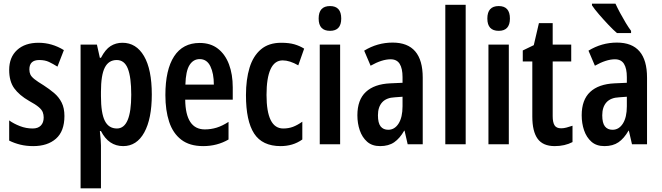

<svg xmlns="http://www.w3.org/2000/svg" viewBox="-20 -786 3606 1046"><path d="M331 -154Q331 -71 285 -30.5Q239 10 161 10Q123 10 90.5 2Q58 -6 30 -20V-130Q55 -112 88.5 -99Q122 -86 158 -86Q187 -86 202.5 -102Q218 -118 218 -146Q218 -161 213 -174.5Q208 -188 191 -202.5Q174 -217 139 -236Q85 -267 57.5 -305Q30 -343 30 -405Q30 -474 73 -513.5Q116 -553 190 -553Q263 -553 328 -513L293 -423Q269 -438 247 -448.5Q225 -459 194 -459Q140 -459 140 -408Q140 -392 145.5 -380Q151 -368 168 -354.5Q185 -341 218 -321Q249 -301 275 -279Q301 -257 316 -227Q331 -197 331 -154Z M647 -553Q722 -553 764.5 -480.5Q807 -408 807 -271Q807 -139 766 -64.5Q725 10 651 10Q572 10 530 -72H524Q530 -17 530 6V240H419V-543H508L524 -471H530Q554 -517 582.5 -535Q611 -553 647 -553ZM616 -459Q572 -459 551 -418Q530 -377 530 -286V-262Q530 -170 551 -128Q572 -86 617 -86Q695 -86 695 -270Q695 -365 676.5 -412Q658 -459 616 -459Z M1068 -552Q1127 -552 1167 -521Q1207 -490 1227.5 -435.5Q1248 -381 1248 -310V-243H989Q991 -81 1096 -81Q1129 -81 1160 -90.5Q1191 -100 1225 -122V-26Q1194 -8 1159.5 1Q1125 10 1087 10Q1013 10 967.5 -25Q922 -60 901.5 -122.5Q881 -185 881 -268Q881 -406 928.5 -479Q976 -552 1068 -552ZM1068 -464Q1033 -464 1012.5 -431.5Q992 -399 990 -325H1145Q1145 -386 1126 -425Q1107 -464 1068 -464Z M1509 10Q1409 10 1364.5 -58.5Q1320 -127 1320 -268Q1320 -353 1339.5 -417Q1359 -481 1401.5 -517Q1444 -553 1512 -553Q1555 -553 1584 -544.5Q1613 -536 1637 -521L1605 -430Q1558 -457 1520 -457Q1476 -457 1454 -409Q1432 -361 1432 -269Q1432 -86 1523 -86Q1552 -86 1576 -95Q1600 -104 1627 -123V-26Q1600 -7 1570.5 1.5Q1541 10 1509 10Z M1778 -753Q1839 -753 1839 -685Q1839 -618 1778 -618Q1716 -618 1716 -685Q1716 -753 1778 -753ZM1833 -543V0H1722V-543Z M2119 -554Q2283 -554 2283 -363V0H2201L2184 -74H2182Q2158 -32 2127.5 -11Q2097 10 2051 10Q2007 10 1980 -14Q1953 -38 1940 -76Q1927 -114 1927 -158Q1927 -242 1973 -285Q2019 -328 2106 -332L2173 -335V-366Q2173 -413 2157.5 -438Q2142 -463 2108 -463Q2061 -463 1999 -428L1964 -510Q2036 -554 2119 -554ZM2132 -256Q2085 -254 2062 -228.5Q2039 -203 2039 -158Q2039 -116 2053.5 -97.5Q2068 -79 2095 -79Q2130 -79 2151.5 -113Q2173 -147 2173 -207V-259Z M2517 0H2406V-760H2517Z M2697 -753Q2758 -753 2758 -685Q2758 -618 2697 -618Q2635 -618 2635 -685Q2635 -753 2697 -753ZM2752 -543V0H2641V-543Z M3037 -87Q3051 -87 3066 -91Q3081 -95 3099 -101V-12Q3057 10 3002 10Q2938 10 2909 -30Q2880 -70 2880 -151V-451H2828V-511L2888 -540L2916 -660H2991V-543H3092V-451H2991V-153Q2991 -120 3001 -103.5Q3011 -87 3037 -87Z M3341 -554Q3505 -554 3505 -363V0H3423L3406 -74H3404Q3380 -32 3349.5 -11Q3319 10 3273 10Q3229 10 3202 -14Q3175 -38 3162 -76Q3149 -114 3149 -158Q3149 -242 3195 -285Q3241 -328 3328 -332L3395 -335V-366Q3395 -413 3379.5 -438Q3364 -463 3330 -463Q3283 -463 3221 -428L3186 -510Q3258 -554 3341 -554ZM3354 -256Q3307 -254 3284 -228.5Q3261 -203 3261 -158Q3261 -116 3275.5 -97.5Q3290 -79 3317 -79Q3352 -79 3373.5 -113Q3395 -147 3395 -207V-259ZM3333 -766Q3343 -744 3358 -716Q3373 -688 3389 -661.5Q3405 -635 3418 -618V-606H3341Q3322 -622 3295 -650.5Q3268 -679 3243 -708Q3218 -737 3205 -757V-766Z"/></svg>

Font: Noto Sans Tamil ExtraCondensed SemiBold
Style: Regular
Weight: 600
Width: 2
Designer: Jelle Bosma - Monotype Design Team
Foundry: Monotype Imaging Inc.
Version: Version 2.004; ttfautohint (v1.8.4.7-5d5b)